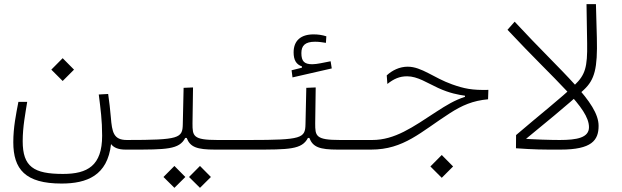

<svg xmlns="http://www.w3.org/2000/svg" viewBox="-20 -713 2970 917"><path d="M273.9 163.6C395 163.6 493.7 125.5 510.3 -24.9C523.4 -7.8 544.9 1.5 580.1 1.5C603.5 1.5 622.6 -2.4 622.6 -22C622.6 -41 610.8 -44.4 585.9 -44.4C522.5 -44.4 515.1 -81.1 509.3 -153.8C506.3 -189.5 502 -227.1 496.6 -264.2L451.7 -261.7C460.4 -192.4 467.8 -138.7 467.8 -64.9C467.8 78.6 397.9 117.7 280.8 117.7C140.6 117.7 88.4 83 88.4 -38.6C88.4 -107.9 101.1 -169.9 109.9 -226.6H67.9C56.6 -167.5 43.5 -105 43.5 -33.7C43.5 95.2 100.6 163.6 273.9 163.6ZM279.3 -326.2 333.5 -380.4 279.3 -435.1 225.1 -380.4Z M580.1 1.5C587.4 1.5 594.7 1.5 602.1 1.5C774.9 1.5 835.9 1.5 864.7 -54.2H871.6C888.2 -10.7 919.9 1.5 1007.3 1.5H1166C1189.5 1.5 1203.6 -2.4 1203.6 -22C1203.6 -42 1196.8 -44.4 1171.9 -44.4H1018.6C900.9 -44.4 899.4 -63.5 899.4 -124L901.9 -295.4L856.9 -293.5L853 -119.1C851.6 -53.2 836.4 -44.4 585.9 -44.4ZM813 184.1 865.2 132.3 813 79.6 760.7 132.3ZM935.1 184.1 987.3 132.3 935.1 79.6 882.8 132.3Z M1166 1.5C1173.3 1.5 1180.7 1.5 1188 1.5C1360.8 1.5 1421.9 1.5 1450.7 -54.2H1457.5C1474.1 -10.7 1505.9 1.5 1593.3 1.5H1752C1775.4 1.5 1789.6 -2.4 1789.6 -22C1789.6 -42 1782.7 -44.4 1757.8 -44.4H1604.5C1486.8 -44.4 1485.4 -63.5 1485.4 -124L1487.8 -295.4L1442.9 -293.5L1439 -119.1C1437.5 -53.2 1422.4 -44.4 1171.9 -44.4ZM1377 -343.3 1564.5 -386.2 1559.1 -420.4C1527.8 -414.6 1494.6 -406.2 1471.7 -406.2C1433.6 -406.2 1419.4 -419.9 1419.4 -459.5C1419.4 -494.6 1436.5 -513.7 1484.9 -513.7C1505.9 -513.7 1519.5 -510.7 1536.6 -508.3L1538.6 -539.6C1519 -545.9 1499.5 -548.8 1477.5 -548.8C1417.5 -548.8 1382.3 -519.5 1382.3 -462.9C1382.3 -426.8 1394.5 -405.3 1421.9 -396V-389.6L1372.6 -377.4Z M1752 1.5C1909.2 1.5 1989.3 -83 2129.4 -172.9C2186.5 -209.5 2238.3 -232.4 2311 -238.8L2312.5 -283.7C2235.4 -281.7 2196.8 -289.6 2139.2 -310.1C2052.2 -340.8 1993.7 -394.5 1927.2 -394.5C1887.7 -394.5 1852.5 -376.5 1827.1 -353L1830.1 -312C1860.8 -336.4 1888.2 -348.6 1924.3 -348.6C1974.6 -348.6 2021 -316.4 2072.3 -293C2127.4 -267.6 2169.9 -260.3 2200.7 -255.9V-250.5C2151.9 -234.9 2110.4 -209.5 2065.4 -180.2C1949.7 -104.5 1865.7 -44.4 1757.8 -44.4C1735.8 -44.4 1723.6 -37.6 1723.6 -21C1723.6 -5.4 1736.3 1.5 1752 1.5ZM2089.8 136.2 2144 82 2089.8 27.3 2035.6 82Z M2657.2 1.5C2806.2 1.5 2838.9 -43 2838.9 -111.8C2838.9 -225.6 2668.5 -360.4 2438 -609.4L2403.8 -570.8C2637.7 -320.3 2793 -199.2 2793 -105.5C2793 -55.2 2735.4 -44.4 2653.3 -44.4C2613.8 -44.4 2530.3 -46.4 2463.9 -51.8L2444.8 -67.9L2444.3 -4.9C2534.7 1.5 2570.3 1.5 2642.1 1.5C2647 1.5 2651.9 1.5 2657.2 1.5Z M2472.7 -33.7C2569.3 -113.8 2688.5 -209 2768.6 -284.2C2819.8 -332 2834.5 -385.3 2830.6 -532.7L2826.2 -693.4H2781.2L2784.2 -506.3C2786.1 -392.1 2774.9 -355.5 2725.1 -307.6C2658.7 -243.7 2552.7 -160.6 2444.8 -67.9Z"/></svg>

Font: Cascadia Mono PL ExtraLight
Style: Regular
Weight: 200
Monospace: yes
Designer: Aaron Bell
Foundry: Saja Typeworks
Version: Version 2404.023